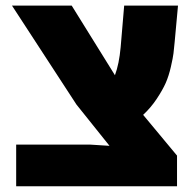

<svg xmlns="http://www.w3.org/2000/svg" viewBox="-20 -652 678 672"><path d="M599.6 0H36.6V-146H293.5L363.3 -141.6L247.6 -286.1L22 -632.3H231L382.3 -388.7Q397 -428.2 402.3 -486.8L414.6 -632.3H603L591.3 -504.9Q588.9 -480.5 587.2 -465.3Q585.4 -450.2 578.1 -418.2Q570.8 -386.2 560.1 -361.8Q549.3 -337.4 528.8 -306.4Q508.3 -275.4 481 -250L599.6 -107.4Z"/></svg>

Font: Open Sans Hebrew Extra Bold
Style: Regular
Weight: 800
Foundry: Ascender Corporation, Yanek Iontef
Version: Version 2.001;PS 002.001;hotconv 1.0.70;makeotf.lib2.5.58329